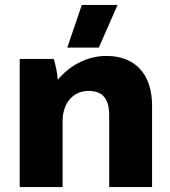

<svg xmlns="http://www.w3.org/2000/svg" viewBox="-20 -759 689 779"><path d="M381 -566 457 -739H312L253 -566ZM60 0H234V-269C234 -338 275 -390 338 -390H341C396 -390 423 -358 423 -292V0H597V-331C597 -457 529 -532 413 -532H410C343 -532 269 -501 214 -435C214 -457 205 -498 198 -520H60Z"/></svg>

Font: Fixel Display ExtraBold
Style: Regular
Weight: 800
Designer: AlfaBravo + MacPaw
Foundry: Kyrylo Tkachov, Marchela Mozhyna, Serhii Makarenko, Maria Weinstein, Zakhar Kryvoshyya
Version: Version 1.211